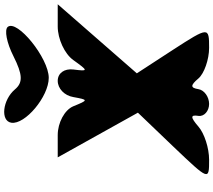

<svg xmlns="http://www.w3.org/2000/svg" viewBox="-70 -978 998 898"><g transform="rotate(-90 429.0 -529.0)"><path d="M351 -383 192 -217C33 -50 33 -50 131 -50C185 -50 254 -72 286 -100C330 -138 342 -138 336 -100C332 -73 359 -50 392 -50C425 -50 457 -73 461 -100C467 -138 479 -138 511 -100C534 -73 600 -50 654 -50C753 -50 753 -52 645 -219L535 -388C643 -512 750 -634 858 -758H754C696 -758 626 -726 597 -685C546 -614 544 -614 553 -685C558 -727 536 -758 500 -758C464 -758 431 -727 424 -685C411 -614 410 -614 381 -685C364 -726 304 -758 246 -758H142C212 -633 281 -508 351 -383ZM304 -975C294 -911 426 -800 514 -800C606 -800 789 -948 752 -992C738 -1008 678 -997 615 -965C529 -922 492 -920 460 -958C411 -1016 312 -1027 304 -975Z"/></g></svg>

Font: Hussar Skorodowane
Style: Ky
Weight: 700
Foundry: Cannot Into Space Fonts
Version: Version 0.892